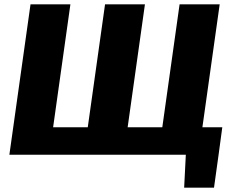

<svg xmlns="http://www.w3.org/2000/svg" viewBox="-20 -710 1079 881"><path d="M303 -690 206 0H23L120 -690ZM1000 -126 983 0H198L215 -126ZM645 -690 548 0H365L462 -690ZM988 -690 891 0H707L804 -690ZM833 -7 983 0 962 151H825Z"/></svg>

Font: Exo 2 ExtraBold
Style: Italic
Weight: 800
Italic angle: -8°
Designer: Natanael Gama
Foundry: Natanael Gama
Version: Version 2.010